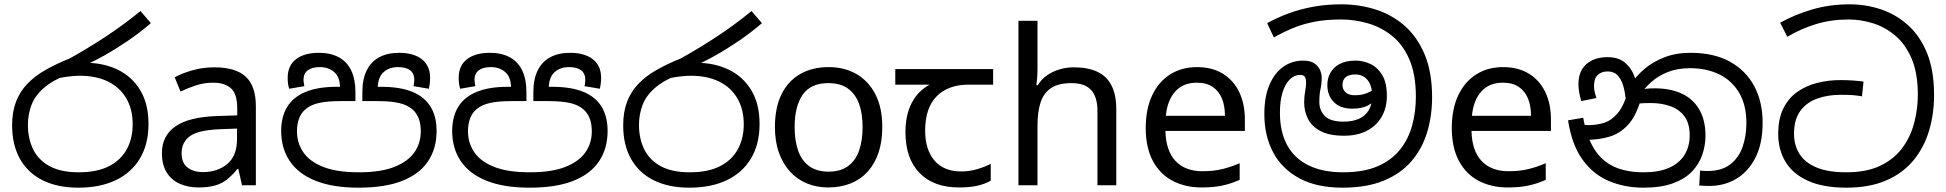

<svg xmlns="http://www.w3.org/2000/svg" viewBox="-20 -856 8991 887"><path d="M342 11Q246 11 177.5 -23Q109 -57 72.5 -121.5Q36 -186 36 -277Q36 -339 54 -386Q72 -433 106.5 -469Q141 -505 190.5 -533Q240 -561 302 -586Q378 -628 462.5 -683Q547 -738 629 -805L677 -749Q626 -705 570 -667Q514 -629 460.5 -599Q407 -569 362 -550L320 -521Q235 -493 189 -455Q143 -417 126 -372.5Q109 -328 109 -279Q109 -215 133.5 -165.5Q158 -116 210 -88Q262 -60 343 -60Q430 -60 485 -89Q540 -118 566.5 -168Q593 -218 593 -281Q593 -352 563 -402.5Q533 -453 478.5 -479.5Q424 -506 349 -506Q329 -506 305.5 -503.5Q282 -501 258.5 -496.5Q235 -492 214 -485L289 -555Q306 -562 326 -564Q346 -566 373 -566Q458 -566 524 -534Q590 -502 628 -439Q666 -376 666 -283Q666 -190 626.5 -124Q587 -58 514.5 -23.5Q442 11 342 11Z M970 -545Q1068 -545 1115 -502Q1162 -459 1162 -365V0H1098L1081 -76H1077Q1054 -47 1029.5 -27.5Q1005 -8 973.5 1Q942 10 897 10Q849 10 810.5 -7Q772 -24 750 -59.5Q728 -95 728 -149Q728 -229 791 -272.5Q854 -316 985 -320L1076 -323V-355Q1076 -422 1047 -448Q1018 -474 965 -474Q923 -474 885 -461.5Q847 -449 814 -433L787 -499Q822 -518 870 -531.5Q918 -545 970 -545ZM996 -259Q896 -255 857.5 -227Q819 -199 819 -148Q819 -103 846.5 -82Q874 -61 917 -61Q985 -61 1030 -98.5Q1075 -136 1075 -214V-262Z M1637 11Q1517 11 1437.5 -21Q1358 -53 1318.5 -112Q1279 -171 1279 -251Q1279 -317 1307 -362.5Q1335 -408 1392 -431.5Q1449 -455 1535 -455H1558L1551 -452Q1550 -501 1523.5 -523.5Q1497 -546 1458 -546Q1421 -546 1401.5 -531Q1382 -516 1382 -487Q1382 -482 1383.5 -472.5Q1385 -463 1386 -458L1316 -446Q1312 -458 1310.5 -470.5Q1309 -483 1309 -496Q1309 -553 1347.5 -582.5Q1386 -612 1453 -612Q1507 -612 1545 -591.5Q1583 -571 1602.5 -530.5Q1622 -490 1622 -430V-389H1557Q1490 -389 1452 -380Q1414 -371 1391 -351Q1372 -335 1362 -309.5Q1352 -284 1352 -249Q1352 -196 1381 -153Q1410 -110 1473 -85Q1536 -60 1638 -60Q1739 -60 1802 -85Q1865 -110 1894.5 -152.5Q1924 -195 1924 -249Q1924 -284 1914 -309.5Q1904 -335 1885 -351Q1862 -371 1824 -380Q1786 -389 1718 -389H1654V-430Q1654 -490 1674 -530.5Q1694 -571 1732 -591.5Q1770 -612 1824 -612Q1890 -612 1928.5 -582.5Q1967 -553 1967 -496Q1967 -483 1965.5 -470.5Q1964 -458 1961 -446L1890 -458Q1892 -463 1893 -472.5Q1894 -482 1894 -487Q1894 -516 1875 -531Q1856 -546 1818 -546Q1779 -546 1753 -523.5Q1727 -501 1725 -452L1721 -455H1741Q1829 -455 1885.5 -431.5Q1942 -408 1969.5 -362.5Q1997 -317 1997 -251Q1997 -170 1957.5 -111Q1918 -52 1838.5 -20.5Q1759 11 1637 11Z M2427 11Q2307 11 2227.5 -21Q2148 -53 2108.5 -112Q2069 -171 2069 -251Q2069 -317 2097 -362.5Q2125 -408 2182 -431.5Q2239 -455 2325 -455H2348L2341 -452Q2340 -501 2313.5 -523.5Q2287 -546 2248 -546Q2211 -546 2191.5 -531Q2172 -516 2172 -487Q2172 -482 2173.5 -472.5Q2175 -463 2176 -458L2106 -446Q2102 -458 2100.5 -470.5Q2099 -483 2099 -496Q2099 -553 2137.5 -582.5Q2176 -612 2243 -612Q2297 -612 2335 -591.5Q2373 -571 2392.5 -530.5Q2412 -490 2412 -430V-389H2347Q2280 -389 2242 -380Q2204 -371 2181 -351Q2162 -335 2152 -309.5Q2142 -284 2142 -249Q2142 -196 2171 -153Q2200 -110 2263 -85Q2326 -60 2428 -60Q2529 -60 2592 -85Q2655 -110 2684.5 -152.5Q2714 -195 2714 -249Q2714 -284 2704 -309.5Q2694 -335 2675 -351Q2652 -371 2614 -380Q2576 -389 2508 -389H2444V-430Q2444 -490 2464 -530.5Q2484 -571 2522 -591.5Q2560 -612 2614 -612Q2680 -612 2718.5 -582.5Q2757 -553 2757 -496Q2757 -483 2755.5 -470.5Q2754 -458 2751 -446L2680 -458Q2682 -463 2683 -472.5Q2684 -482 2684 -487Q2684 -516 2665 -531Q2646 -546 2608 -546Q2569 -546 2543 -523.5Q2517 -501 2515 -452L2511 -455H2531Q2619 -455 2675.5 -431.5Q2732 -408 2759.5 -362.5Q2787 -317 2787 -251Q2787 -170 2747.5 -111Q2708 -52 2628.5 -20.5Q2549 11 2427 11Z M3165 11Q3069 11 3000.5 -23Q2932 -57 2895.5 -121.5Q2859 -186 2859 -277Q2859 -339 2877 -386Q2895 -433 2929.5 -469Q2964 -505 3013.5 -533Q3063 -561 3125 -586Q3201 -628 3285.5 -683Q3370 -738 3452 -805L3500 -749Q3449 -705 3393 -667Q3337 -629 3283.5 -599Q3230 -569 3185 -550L3143 -521Q3058 -493 3012 -455Q2966 -417 2949 -372.5Q2932 -328 2932 -279Q2932 -215 2956.5 -165.5Q2981 -116 3033 -88Q3085 -60 3166 -60Q3253 -60 3308 -89Q3363 -118 3389.5 -168Q3416 -218 3416 -281Q3416 -352 3386 -402.5Q3356 -453 3301.5 -479.5Q3247 -506 3172 -506Q3152 -506 3128.5 -503.5Q3105 -501 3081.5 -496.5Q3058 -492 3037 -485L3112 -555Q3129 -562 3149 -564Q3169 -566 3196 -566Q3281 -566 3347 -534Q3413 -502 3451 -439Q3489 -376 3489 -283Q3489 -190 3449.5 -124Q3410 -58 3337.5 -23.5Q3265 11 3165 11Z M4056 -269Q4056 -202 4038.5 -150.5Q4021 -99 3988.5 -63Q3956 -27 3909.5 -8.5Q3863 10 3806 10Q3753 10 3708 -8.5Q3663 -27 3630 -63Q3597 -99 3578.5 -150.5Q3560 -202 3560 -269Q3560 -358 3590 -419.5Q3620 -481 3676 -513.5Q3732 -546 3809 -546Q3882 -546 3937.5 -513.5Q3993 -481 4024.5 -419.5Q4056 -358 4056 -269ZM3651 -269Q3651 -206 3667.5 -159.5Q3684 -113 3719 -88Q3754 -63 3808 -63Q3862 -63 3897 -88Q3932 -113 3948.5 -159.5Q3965 -206 3965 -269Q3965 -333 3948 -378Q3931 -423 3896.5 -447.5Q3862 -472 3807 -472Q3725 -472 3688 -418Q3651 -364 3651 -269Z M4411 10Q4293 10 4228 -57Q4163 -124 4163 -245Q4163 -325 4192 -380.5Q4221 -436 4275 -465H4116V-537H4568V-465H4455Q4361 -465 4307.5 -411.5Q4254 -358 4254 -252Q4254 -165 4297 -114.5Q4340 -64 4420 -64Q4457 -64 4491 -73.5Q4525 -83 4557 -99V-21Q4528 -5 4493 2.5Q4458 10 4411 10Z M4773 -537Q4773 -518 4771.5 -498Q4770 -478 4768 -462H4774Q4791 -490 4817 -508Q4843 -526 4875 -535.5Q4907 -545 4941 -545Q5006 -545 5049.5 -524.5Q5093 -504 5115 -461Q5137 -418 5137 -349V0H5050V-343Q5050 -408 5021 -440Q4992 -472 4930 -472Q4870 -472 4836 -449.5Q4802 -427 4787.5 -383.5Q4773 -340 4773 -277V0H4685V-760H4773Z M5510 -546Q5579 -546 5628.5 -516Q5678 -486 5704.5 -431.5Q5731 -377 5731 -304V-251H5364Q5366 -160 5410.5 -112.5Q5455 -65 5535 -65Q5586 -65 5625.5 -74.5Q5665 -84 5707 -102V-25Q5666 -7 5626 1.5Q5586 10 5531 10Q5455 10 5396.5 -21Q5338 -52 5305.5 -113.5Q5273 -175 5273 -264Q5273 -352 5302.5 -415Q5332 -478 5385.5 -512Q5439 -546 5510 -546ZM5509 -474Q5446 -474 5409.5 -433.5Q5373 -393 5366 -321H5639Q5639 -367 5625 -401Q5611 -435 5582.5 -454.5Q5554 -474 5509 -474Z M6182 11Q6063 11 5982.5 -32.5Q5902 -76 5861.5 -152.5Q5821 -229 5821 -329Q5821 -409 5844.5 -464Q5868 -519 5908.5 -547.5Q5949 -576 6000 -576Q6034 -576 6052.5 -563Q6071 -550 6078.5 -532Q6086 -514 6086 -498Q6086 -470 6080.5 -445Q6075 -420 6075 -385Q6075 -346 6100.5 -320Q6126 -294 6188 -294Q6227 -294 6256.5 -306.5Q6286 -319 6302.5 -345.5Q6319 -372 6319 -414Q6319 -460 6298 -486Q6277 -512 6241 -512Q6213 -512 6197.5 -500Q6182 -488 6182 -464Q6182 -442 6197 -429Q6212 -416 6238 -416Q6270 -416 6293 -425Q6316 -434 6343 -455L6356 -410Q6332 -388 6303.5 -371Q6275 -354 6227 -354Q6172 -354 6142 -384.5Q6112 -415 6112 -464Q6112 -493 6125.5 -518.5Q6139 -544 6168 -560Q6197 -576 6243 -576Q6278 -576 6311 -560.5Q6344 -545 6365.5 -509.5Q6387 -474 6387 -413Q6387 -357 6362.5 -315.5Q6338 -274 6294 -251.5Q6250 -229 6189 -229Q6121 -229 6080.5 -250.5Q6040 -272 6022.5 -307Q6005 -342 6005 -382Q6005 -411 6009.5 -433.5Q6014 -456 6014 -475Q6014 -489 6009 -499.5Q6004 -510 5986 -510Q5960 -510 5938.5 -489Q5917 -468 5905 -429Q5893 -390 5893 -335Q5893 -246 5927 -184.5Q5961 -123 6026.5 -91.5Q6092 -60 6184 -60Q6280 -60 6344.5 -88Q6409 -116 6448 -165Q6487 -214 6504 -277Q6521 -340 6521 -409Q6521 -513 6490.5 -582.5Q6460 -652 6409 -692Q6358 -732 6297 -749Q6236 -766 6176 -766Q6108 -766 6055 -756Q6002 -746 5956.5 -727.5Q5911 -709 5865 -683L5834 -749Q5881 -775 5934 -794.5Q5987 -814 6047.5 -825Q6108 -836 6176 -836Q6260 -836 6335.5 -812Q6411 -788 6469.5 -736.5Q6528 -685 6562 -603.5Q6596 -522 6596 -407Q6596 -319 6572.5 -243Q6549 -167 6499.5 -110Q6450 -53 6371.5 -21Q6293 11 6182 11Z M6924 -546Q6993 -546 7042.5 -516Q7092 -486 7118.5 -431.5Q7145 -377 7145 -304V-251H6778Q6780 -160 6824.5 -112.5Q6869 -65 6949 -65Q7000 -65 7039.5 -74.5Q7079 -84 7121 -102V-25Q7080 -7 7040 1.5Q7000 10 6945 10Q6869 10 6810.5 -21Q6752 -52 6719.5 -113.5Q6687 -175 6687 -264Q6687 -352 6716.5 -415Q6746 -478 6799.5 -512Q6853 -546 6924 -546ZM6923 -474Q6860 -474 6823.5 -433.5Q6787 -393 6780 -321H7053Q7053 -367 7039 -401Q7025 -435 6996.5 -454.5Q6968 -474 6923 -474Z M7572 11Q7487 11 7414.5 -19Q7342 -49 7292 -117Q7242 -185 7224 -300L7294 -312Q7310 -224 7344.5 -168.5Q7379 -113 7435.5 -86.5Q7492 -60 7574 -60Q7643 -60 7690 -80.5Q7737 -101 7761.5 -139.5Q7786 -178 7786 -231Q7786 -285 7762.5 -317.5Q7739 -350 7698 -365Q7657 -380 7606 -380Q7572 -380 7546 -377.5Q7520 -375 7494 -368L7499 -420Q7518 -429 7548 -438.5Q7578 -448 7624 -448Q7698 -448 7750.5 -423Q7803 -398 7831 -349Q7859 -300 7859 -229Q7859 -185 7844.5 -142Q7830 -99 7797.5 -64.5Q7765 -30 7709.5 -9.5Q7654 11 7572 11ZM7877 3Q7864 3 7853.5 2.5Q7843 2 7830 1L7834 -68Q7840 -67 7851.5 -66.5Q7863 -66 7868 -66Q7933 -66 7972.5 -96Q8012 -126 8030 -176.5Q8048 -227 8048 -288Q8048 -370 8015 -426.5Q7982 -483 7923.5 -512Q7865 -541 7788 -541Q7730 -541 7685.5 -523.5Q7641 -506 7608 -476.5Q7575 -447 7551 -410L7559 -392Q7537 -317 7499.5 -277.5Q7462 -238 7413.5 -224Q7365 -210 7309 -210Q7299 -210 7283.5 -212.5Q7268 -215 7256 -221L7257 -286Q7271 -282 7289.5 -280Q7308 -278 7320 -278Q7357 -278 7391.5 -289Q7426 -300 7455 -335Q7484 -370 7503 -443L7513 -467Q7538 -504 7576.5 -537Q7615 -570 7668.5 -591Q7722 -612 7790 -612Q7898 -612 7972 -571Q8046 -530 8084.5 -457.5Q8123 -385 8123 -289Q8123 -193 8090 -128Q8057 -63 8001.5 -30Q7946 3 7877 3ZM7406 -592Q7455 -592 7484.5 -568.5Q7514 -545 7528.5 -509Q7543 -473 7546 -434L7491 -398Q7487 -432 7478.5 -461Q7470 -490 7453 -508Q7436 -526 7407 -526Q7379 -526 7361.5 -510Q7344 -494 7344 -459Q7344 -443 7347.5 -429.5Q7351 -416 7355 -403L7285 -389Q7279 -409 7275.5 -429.5Q7272 -450 7272 -467Q7272 -508 7288.5 -535.5Q7305 -563 7335.5 -577.5Q7366 -592 7406 -592Z M8510 11Q8403 11 8333 -20.5Q8263 -52 8229 -108Q8195 -164 8195 -238Q8195 -306 8218 -353.5Q8241 -401 8281 -430Q8321 -459 8373 -472.5Q8425 -486 8482 -486Q8514 -486 8542 -484Q8570 -482 8589 -479L8582 -411Q8559 -415 8538.5 -416.5Q8518 -418 8483 -418Q8424 -418 8375 -400.5Q8326 -383 8297 -343.5Q8268 -304 8268 -238Q8268 -186 8292.5 -146Q8317 -106 8370.5 -83Q8424 -60 8510 -60Q8605 -60 8669 -91.5Q8733 -123 8770.5 -175.5Q8808 -228 8824 -291.5Q8840 -355 8840 -418Q8840 -519 8811 -586Q8782 -653 8734.5 -692.5Q8687 -732 8631 -749Q8575 -766 8521 -766Q8439 -766 8369 -744.5Q8299 -723 8237 -686L8204 -751Q8270 -788 8351 -812Q8432 -836 8526 -836Q8601 -836 8670.5 -812.5Q8740 -789 8795.5 -739Q8851 -689 8883 -609.5Q8915 -530 8915 -418Q8915 -330 8892 -252.5Q8869 -175 8820 -115.5Q8771 -56 8694 -22.5Q8617 11 8510 11Z"/></svg>

Font: lsinhala25
Style: Book
Weight: 400
Designer: Jelle Bosma - Monotype Design Team
Foundry: Monotype Imaging Inc.
Version: Version 2.003